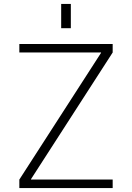

<svg xmlns="http://www.w3.org/2000/svg" viewBox="-20 -953 669 973"><path d="M290 -810V-933H339V-810ZM78 -687V-730H551V-687L137 -45V-43H551V0H78V-43L492 -685V-687Z"/></svg>

Font: M PLUS 1p Light
Style: Regular
Weight: 300
Version: Version 1.061